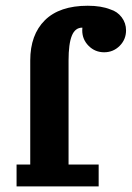

<svg xmlns="http://www.w3.org/2000/svg" viewBox="-20 -665 470 685"><path d="M374 -631.3Q398.4 -624 414.1 -603.4Q429.7 -582.8 429.7 -556.6Q429.7 -524.2 406.9 -501.3Q384 -478.5 351.6 -478.5Q319.1 -478.5 296.3 -501.3Q273.4 -524.2 273.4 -556.6Q273.4 -561.5 273.9 -566.4Q273.7 -566.4 273.4 -566.4Q248 -566.4 236.3 -537.6Q224.6 -508.8 224.6 -449.2V-78.1H332V0H39.1V-78.1H87.9V-449.2Q87.9 -541 140.1 -592.8Q192.4 -644.5 293 -644.5Q341.3 -644.5 374 -631.3Z"/></svg>

Font: Orelega One
Style: Regular
Weight: 400
Version: Version 1.1 ; ttfautohint (v1.8.3)